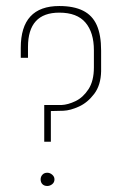

<svg xmlns="http://www.w3.org/2000/svg" viewBox="-20 -615 406 638"><path d="M127 -144V-266Q141 -266 155.5 -266Q170 -266 184 -266Q206 -267 231 -279Q256 -291 274 -318.5Q292 -346 292 -391V-448Q292 -507 264 -540Q236 -573 177 -573Q125 -573 99 -544.5Q73 -516 73 -459V-423H49V-456Q49 -595 177 -595Q225 -595 256 -579.5Q287 -564 301.5 -531.5Q316 -499 316 -447V-378Q315 -332 293 -303Q271 -274 242.5 -261Q214 -248 191 -247Q181 -247 170.5 -246.5Q160 -246 149 -246V-144ZM137 3Q127 3 121 -3Q115 -9 115 -19Q115 -28 121 -34.5Q127 -41 137 -41Q146 -41 153.5 -34.5Q161 -28 161 -19Q161 -9 153.5 -3Q146 3 137 3Z"/></svg>

Font: Alumni Sans Thin
Style: Regular
Weight: 100
Designer: Robert E. Leuschke
Foundry: Robert E. Leuschke
Version: Version 1.018